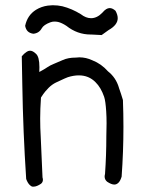

<svg xmlns="http://www.w3.org/2000/svg" viewBox="-20 -693 540 723"><path d="M214.8 -669.4Q197.8 -673.3 178.2 -673.3Q171.4 -673.3 160.2 -671.9Q135.7 -668.5 115.7 -656.2Q83 -635.7 74.7 -595.7Q77.1 -582.5 84.5 -575.2Q91.8 -567.9 105.5 -565.9Q127 -567.9 137.2 -586.4Q144.5 -599.6 169.4 -608.9Q177.2 -611.8 184.6 -611.8Q191.9 -611.8 198.7 -610.4Q212.9 -606.9 230 -595.7Q271 -563 321.3 -563Q322.8 -563 324.2 -563Q324.7 -563 362.8 -561Q375 -570.3 388.7 -579.6Q423.3 -599.1 423.3 -624.5Q423.3 -637.2 415 -652.3Q403.8 -662.6 393.1 -662.6Q379.9 -662.6 365.7 -645.5Q345.7 -624.5 322.8 -624.5Q303.7 -624.5 284.2 -639.6Q251 -660.2 214.8 -669.4ZM91.3 2.9Q96.7 8.8 102.5 9.8Q105 9.8 106.9 9.8Q118.2 9.8 134.3 -1Q141.6 -6.8 141.6 -16.1Q141.6 -20 140.1 -24.9Q136.2 -102.1 133.3 -179.2Q131.3 -211.4 131.3 -247.3Q131.3 -283.2 134.3 -325.7Q143.6 -340.3 150.4 -348.4Q157.2 -356.4 163.1 -362.3Q175.8 -375 190.9 -382.3Q231.4 -401.4 235.4 -402.3Q257.3 -409.2 276.9 -409.2Q314.5 -409.2 339.8 -383.3Q359.9 -363.8 372.1 -328.6Q377.4 -313 379.9 -273.9Q381.3 -252.9 381.3 -228.8Q381.3 -204.6 380.4 -179.7Q380.4 -107.9 375.5 -38.1Q374 -32.2 374 -28.3Q374 -16.6 383.3 -8.8Q399.4 2 410.6 2Q418.9 2 426 -4.9Q433.1 -11.7 438 -27.8Q444.8 -122.1 444.8 -215.3Q444.8 -265.6 442.9 -316.4Q436 -339.8 427.7 -362.8Q427.7 -362.8 427.7 -363.3Q416.5 -400.9 386.7 -424.3Q361.8 -452.6 328.1 -465.8Q304.2 -477.1 278.8 -477.1Q272.5 -477.1 265.1 -476.1H264.6Q236.8 -476.1 216.6 -467Q196.3 -458 182.4 -452.4Q168.5 -446.8 158.4 -439.9Q148.4 -433.1 139.2 -428.2L127.9 -421.9Q128.4 -437.5 128.4 -439.9Q128.4 -479.5 115.2 -490.7Q108.4 -497.1 103.3 -499.5Q98.1 -502 93.5 -502Q88.9 -502 85.4 -500.5Q82 -499 80.1 -497.6Q70.8 -491.7 62 -481L64 -374Q66.9 -196.3 78.6 -19Q84 -4.4 91.3 2.9Z"/></svg>

Font: Bakudai
Style: ExtraLight
Weight: 200
Version: Version 1.48